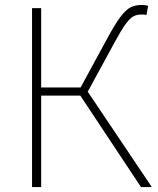

<svg xmlns="http://www.w3.org/2000/svg" viewBox="-20 -759 643 779"><path d="M110 0V-726H147V-404H307L414 -601Q447 -662 469 -691Q491 -720 510.5 -729.5Q530 -739 555 -739Q563 -739 569.5 -738Q576 -737 581 -735L574 -698Q567 -700 562 -700Q557 -700 552 -700Q536 -700 522 -693Q508 -686 490.5 -662.5Q473 -639 446 -589L336 -387L596 0H552L306 -371H147V0Z"/></svg>

Font: Noto Sans TC
Style: Regular
Weight: 100
Designer: Ryoko NISHIZUKA 西塚涼子 (kana, bopomofo & ideographs); Paul D. Hunt (Latin, Greek & Cyrillic); Sandoll Communications 산돌커뮤니
Foundry: Adobe
Version: Version 2.004;hotconv 1.0.118;makeotfexe 2.5.65603